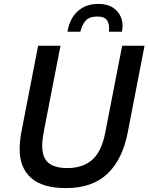

<svg xmlns="http://www.w3.org/2000/svg" viewBox="-20 -955 763 987"><path d="M81 -188Q81 -206 83 -229Q85 -252 90 -277L176 -720H291L204 -273Q201 -255 199 -238Q197 -221 197 -205Q197 -144 229.5 -117.5Q262 -91 326 -91Q405 -91 453.5 -133Q502 -175 521 -273L608 -720H723L637 -276Q610 -135 532 -61.5Q454 12 319 12Q198 12 139.5 -40.5Q81 -93 81 -188ZM485 -935Q531 -935 561 -915.5Q591 -896 603 -863Q615 -830 607 -792H540Q544 -828 531.5 -849Q519 -870 481 -870Q439 -870 420.5 -849Q402 -828 393 -792H327Q333 -832 352 -864Q371 -896 404.5 -915.5Q438 -935 485 -935Z"/></svg>

Font: Kufam Medium
Style: Italic
Weight: 500
Italic angle: -11°
Designer: Artur Schmal
Foundry: Original Type
Version: Version 1.301; ttfautohint (v1.8.3)